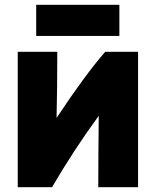

<svg xmlns="http://www.w3.org/2000/svg" viewBox="-20 -760 650 801"><path d="M390 21Q390 -99 392 -277Q287 -133 197 21H54V-544H219Q219 -392 216 -268Q336 -449 419 -544H556V21ZM478 -610H131V-740H478Z"/></svg>

Font: Repo
Style: ExtraBold
Weight: 800
Designer: Stefan Peev
Foundry: Context Ltd
Version: Version 001.000